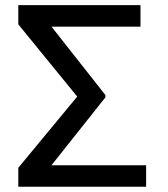

<svg xmlns="http://www.w3.org/2000/svg" viewBox="-20 -712 639 732"><path d="M537.1 0H49.8V-72.3L274.4 -343.8L49.8 -619.1V-692.4H515.6V-610.4H176.3L381.8 -349.6V-340.8L176.3 -82H537.1Z"/></svg>

Font: Pretendard
Style: Regular
Weight: 400
Designer: Base glyphs from Inter by Rasmus Andersson; Hangeul glyphs from Noto Sans CJK(Source Han Sans) by Jang Soo-young and Kan
Foundry: Kil Hyung-jin
Version: Version 1.309